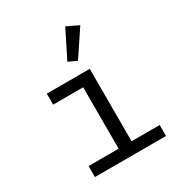

<svg xmlns="http://www.w3.org/2000/svg" viewBox="-182 -904 964 1029"><g transform="rotate(-30 300.0 -389.5)"><path d="M106 -68H292V-448H106V-516H372V-68H546V0H106ZM339 -585 287 -609 372 -779 445 -744Z"/></g></svg>

Font: IBM Plaex Mono
Style: Regular
Weight: 400
Designer: Mike Abbink, Paul van der Laan, Pieter van Rosmalen
Foundry: Bold Monday
Version: Version 2.003